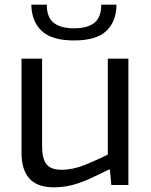

<svg xmlns="http://www.w3.org/2000/svg" viewBox="-20 -791 645 821"><path d="M209 10Q72 10 72 -138V-540H160V-166Q160 -112 179 -88.5Q198 -65 243 -65Q291 -65 342 -85.5Q393 -106 441 -130V-540H529V0H456L450 -66H446Q405 -46 374 -31.5Q343 -17 316.5 -8Q290 1 264.5 5.5Q239 10 209 10ZM297 -618Q201 -618 158 -659Q115 -700 114 -771H180Q180 -717 209.5 -693.5Q239 -670 297 -670Q354 -670 383.5 -693.5Q413 -717 413 -771H478Q478 -700 435 -659Q392 -618 297 -618Z"/></svg>

Font: Encode Sans
Style: Regular
Weight: 400
Designer: Pablo Impallari, Andres Torresi
Foundry: Pablo Impallari, Andres Torresi
Version: Version 1.000; ttfautohint (v1.00) -l 8 -r 50 -G 200 -x 14 -